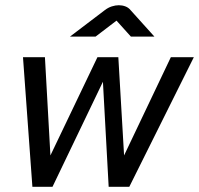

<svg xmlns="http://www.w3.org/2000/svg" viewBox="-20 -715 762 735"><path d="M104 0 68 -496H152L173 -120L353 -496H433L455 -120L634 -496H722L475 0H396L374 -402L181 0ZM248 -575 381 -676Q394 -686 408 -690.5Q422 -695 435 -695Q448 -695 460 -690.5Q472 -686 480 -676L571 -575H481L426 -636L346 -575Z"/></svg>

Font: Atkinson Hyperlegible Next
Style: Italic
Weight: 400
Italic angle: -12°
Designer: Elliott Scott, Megan Eiswerth, Linus Boman, Theodore Petrosky, Letters from Sweden
Foundry: Applied Design Works, Letters from Sweden
Version: Version 2.001